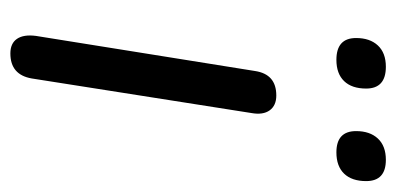

<svg xmlns="http://www.w3.org/2000/svg" viewBox="-212 -526 746 361"><g transform="rotate(90 160.5 -346.0)"><path d="M81 7Q62 7 53.5 -5.5Q45 -18 48 -41L114 -453Q120 -493 160 -493Q179 -493 188 -480.5Q197 -468 193 -446L128 -33Q121 7 81 7ZM267 -606Q227 -606 227 -643Q227 -669 241 -684Q255 -699 281 -699Q321 -699 321 -662Q321 -635 307 -620.5Q293 -606 267 -606ZM93 -606Q52 -606 52 -643Q52 -669 66 -684Q80 -699 106 -699Q147 -699 147 -662Q147 -635 133 -620.5Q119 -606 93 -606Z"/></g></svg>

Font: Nunito
Style: Italic
Weight: 400
Italic angle: -9°
Designer: Vernon Adams
Foundry: Vernon Adams
Version: Version 3.601; ttfautohint (v1.8.2.53-6de2)